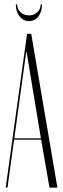

<svg xmlns="http://www.w3.org/2000/svg" viewBox="-20 -853 287 873"><path d="M165 -833H171Q171 -799 154.5 -778Q138 -757 112 -757Q86 -757 69 -778.5Q52 -800 52 -833H58Q58 -812 73.5 -797.5Q89 -783 112 -783Q134 -783 149.5 -797.5Q165 -812 165 -833ZM6 0 103 -699H122L241 0H205L167 -218H44L14 0ZM99 -616 45 -224H166L101 -616Z"/></svg>

Font: Moniqa ExtLt Narrow Display
Style: Regular
Weight: 200
Width: 4
Designer: Rajesh Rajput
Foundry: Rajesh Rajput
Version: Version 1.000